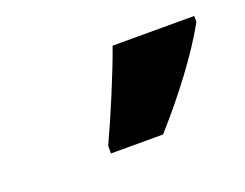

<svg xmlns="http://www.w3.org/2000/svg" viewBox="-44 -786 389 305"><g transform="rotate(-20 150.5 -634.0)"><path d="M190 -554C234 -603 277 -660 301 -704V-714H163C149 -674 119 -603 102 -567V-554Z"/></g></svg>

Font: BC Sans
Style: Bold Italic
Weight: 700
Italic angle: -12°
Designer: Monotype Design Team
Province of B.C.
Foundry: Monotype Imaging Inc.
Version: Version 2.000;GOOG;noto-source:20170915:90ef993387c0